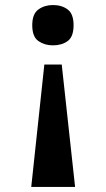

<svg xmlns="http://www.w3.org/2000/svg" viewBox="-20 -562 422 762"><path d="M225 -306 278 180H104L156 -306ZM190 -542Q225 -542 248.5 -524.5Q272 -507 272 -462Q272 -416 248.5 -399Q225 -382 190 -382Q157 -382 132.5 -399Q108 -416 108 -462Q108 -507 132.5 -524.5Q157 -542 190 -542Z"/></svg>

Font: Noto Serif Armenian
Style: Bold
Weight: 700
Version: Version 2.007